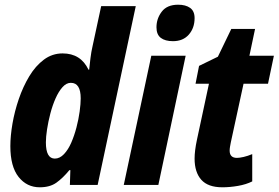

<svg xmlns="http://www.w3.org/2000/svg" viewBox="-20 -786 1184 816"><path d="M149 10Q94 10 59 -34Q24 -78 24 -165Q24 -208 33 -260.5Q42 -313 60 -365.5Q78 -418 104.5 -462Q131 -506 166.5 -532.5Q202 -559 246 -559Q323 -559 356 -490H359Q361 -511 364.5 -539Q368 -567 373 -588L410 -760H557L395 0H277L279 -63H275Q247 -29 219.5 -9.5Q192 10 149 10ZM213 -112Q234 -112 252 -131Q270 -150 283 -180Q296 -210 305 -244.5Q314 -279 318.5 -312Q323 -345 323 -368Q323 -434 281 -434Q262 -434 245.5 -415.5Q229 -397 216 -367.5Q203 -338 194 -303.5Q185 -269 180 -236.5Q175 -204 175 -181Q175 -112 213 -112Z M715 -611Q682 -611 663.5 -625Q645 -639 645 -670Q645 -707 667.5 -736.5Q690 -766 737 -766Q769 -766 788 -752.5Q807 -739 807 -709Q807 -667 782.5 -639Q758 -611 715 -611ZM506 0 623 -549H769L653 0Z M925 10Q864 10 835.5 -22Q807 -54 807 -112Q807 -145 817 -192L868 -430H811L826 -506L906 -545L963 -663H1064L1040 -549H1144L1119 -430H1015L961 -181Q959 -171 957.5 -162Q956 -153 956 -146Q956 -115 987 -115Q998 -115 1015.5 -119Q1033 -123 1052 -131V-15Q1026 -2 991.5 4Q957 10 925 10Z"/></svg>

Font: Noto Sans Condensed ExtraBold
Style: Italic
Weight: 800
Width: 3
Italic angle: -12°
Designer: Monotype Design Team
Foundry: Monotype Imaging Inc.
Version: Version 2.013; ttfautohint (v1.8.4.7-5d5b)